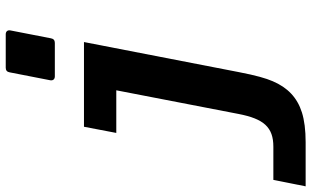

<svg xmlns="http://www.w3.org/2000/svg" viewBox="-234 -630 1060 653"><g transform="rotate(-90 295.5 -303.0)"><path d="M362.8 -646H476.6C485.4 -646 490.7 -650.4 492.2 -659.2L519 -796.9C521 -806.6 515.6 -813 505.9 -813H392.1C383.3 -813 377.9 -808.6 376.5 -799.8L349.6 -662.1C347.7 -652.3 353 -646 362.8 -646ZM-11.2 207H138.7C180.2 207 213.9 202.6 240.2 194.3C291 178.2 324.7 145.5 346.2 95.2C356.4 71.3 365.7 39.6 377.4 -21L479.5 -546.9H191.4L170.4 -437H315.4L234.9 -21C218.3 64.5 189.9 97.2 123.5 97.2H10.7Z"/></g></svg>

Font: Hack
Style: Bold Oblique
Weight: 700
Italic angle: -12°
Monospace: yes
Designer: Christopher Simpkins
Foundry: Christopher Simpkins
Version: Version 2.010